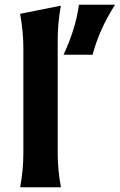

<svg xmlns="http://www.w3.org/2000/svg" viewBox="-20 -786 503 806"><path d="M311.5 -766.1H462.9Q396.5 -662.1 368.7 -556.2H246.6Q296.9 -662.6 311.5 -766.1ZM64.5 0Q78.1 -71.8 78.1 -143.6V-583.5Q78.1 -652.8 64.5 -728L235.4 -762.2Q222.2 -688 222.2 -619.6V-143.6Q222.2 -73.2 235.8 0Z"/></svg>

Font: Classica
Style: Bold
Weight: 700
Designer: Wojciech Kalinowski "wmk69" (wmk69@o2.pl)
Foundry: Wojciech Kalinowski "wmk69" (wmk69@o2.pl)
Version: Version 2.1.1; 2021-05-14